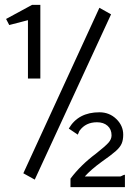

<svg xmlns="http://www.w3.org/2000/svg" viewBox="-20 -697 540 790"><path d="M95 -614 18 -594 5 -619 112 -677H146V-374H95ZM76 16 389 -665 437 -638 123 42ZM270 38Q312 -18 375 -65Q413 -95 426 -109.5Q439 -124 439 -140Q439 -165 422.5 -179.5Q406 -194 379 -194Q333 -194 308 -160Q306 -158 304 -152Q302 -146 300 -143L263 -168Q302 -235 389 -235Q430 -235 458.5 -207.5Q487 -180 487 -143Q487 -121 480.5 -106Q474 -91 456 -75Q438 -59 398 -31Q354 1 329 29H475Q477 29 483.5 25.5Q490 22 494 22V73H270Z"/></svg>

Font: Vazir Code FD
Style: Code-FD
Weight: 400
Foundry: DejaVu fonts team - Redesigned by Saber Rastikerdar
Version: Version 1.1.2